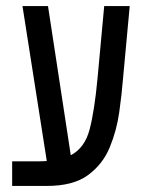

<svg xmlns="http://www.w3.org/2000/svg" viewBox="-20 -612 467 632"><path d="M135 0Q221 0 269.5 -35.5Q318 -71 341 -126.5Q364 -182 372.5 -242.5Q381 -303 385 -354L407 -592H323L301 -354Q291 -247 275 -186Q259 -125 213 -101L138 -592H54L134 -82Q122 -81 108 -81H20V0Z"/></svg>

Font: Noto Sans Hebrew Extra Condensed
Style: Regular
Weight: 400
Width: 2
Designer: Monotype Design Team
Foundry: Monotype Imaging Inc.
Version: 1.000